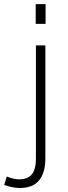

<svg xmlns="http://www.w3.org/2000/svg" viewBox="-82 -710 335 940"><path d="M92.8 -593.3V-689.9H141.1V-593.3ZM15.6 210.4Q-20 210.4 -61.5 195.3L-48.8 154.3Q-15.1 168 11.7 168Q53.7 168 73.7 143.6Q93.8 119.1 93.8 67.9V-487.8H140.1V64.9Q140.1 135.3 109.4 172.9Q78.6 210.4 15.6 210.4Z"/></svg>

Font: HK Grotesk Light Legacy
Style: Regular
Weight: 300
Designer: Alfredo Marco Pradil
Foundry: Hanken Design Co.
Version: Version 2.022;PS 002.022;hotconv 1.0.88;makeotf.lib2.5.64775